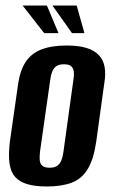

<svg xmlns="http://www.w3.org/2000/svg" viewBox="-20 -668 411 696"><path d="M150 8Q109 8 80.5 0Q52 -8 35.5 -26Q19 -44 14.5 -75.5Q10 -107 16 -156L46 -366Q53 -413 73 -443.5Q93 -474 129.5 -488.5Q166 -503 222 -503Q264 -503 292.5 -494.5Q321 -486 337.5 -469Q354 -452 359 -426.5Q364 -401 358 -366L329 -156Q320 -92 298.5 -56Q277 -20 240.5 -6Q204 8 150 8ZM160 -60Q178 -60 188 -67.5Q198 -75 203 -88Q208 -101 210 -118L246 -378Q249 -395 247.5 -408Q246 -421 238 -428Q230 -435 212 -435Q194 -435 184 -428Q174 -421 169 -408Q164 -395 162 -378L125 -118Q123 -101 124 -88Q125 -75 133 -67.5Q141 -60 160 -60ZM286 -548H241L170 -648H258ZM192 -548H140L62 -648H150Z"/></svg>

Font: Alumni Sans
Style: Bold Italic
Weight: 700
Italic angle: -8°
Designer: Robert E. Leuschke
Foundry: Robert E. Leuschke
Version: Version 1.016